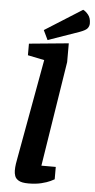

<svg xmlns="http://www.w3.org/2000/svg" viewBox="-60 -915 475 958"><g transform="rotate(5 178.0 -436.5)"><path d="M120 7Q87 7 71.5 -2Q56 -11 51.5 -24.5Q47 -38 47 -51Q47 -69 49.5 -85Q52 -101 54 -111L145 -613L62 -630V-688L260 -707V-613L177 -87H249V-25Q246 -23 229.5 -15Q213 -7 185 0Q157 7 120 7ZM153 -714 130 -762 317 -880Q330 -874 343 -858Q356 -842 356 -815Q356 -802 348 -791Q340 -780 310 -769Z"/></g></svg>

Font: Faustina Light
Style: Bold Italic
Weight: 700
Italic angle: -8°
Version: Version 1.200